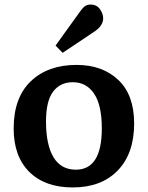

<svg xmlns="http://www.w3.org/2000/svg" viewBox="-20 -809 649 843"><path d="M299 14Q178 14 109 -54Q40 -122 40 -245Q40 -380 115 -452Q190 -524 316 -524Q430 -524 499.5 -458Q569 -392 569 -267Q569 -135 497 -60.5Q425 14 299 14ZM313 -64Q427 -64 427 -245Q427 -348 393 -398Q359 -448 300 -448Q244 -448 213 -406.5Q182 -365 182 -276Q182 -173 215 -118.5Q248 -64 313 -64ZM255 -577 224 -609 332 -759Q344 -776 354 -782.5Q364 -789 377 -789Q405 -789 419 -768.5Q433 -748 433 -729Q433 -697 397 -672Z"/></svg>

Font: Literata SemiBold
Style: Regular
Weight: 600
Designer: Latin by Veronika Burian and Jose Scaglione. Greek by Irene Vlachou. Cyrillic by Vera Evstafieva.
Foundry: TypeTogether
Version: Version 3.103; ttfautohint (v1.8.4.7-5d5b);gftools[0.9.29]